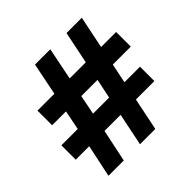

<svg xmlns="http://www.w3.org/2000/svg" viewBox="-177 -864 1029 1029"><g transform="rotate(-45 337.5 -350.0)"><path d="M121 -185H19V-294H143L165 -405H60V-516H188L225 -700H341L304 -516H426L464 -700H580L542 -516H656V-405H520L497 -294H615V-185H475L437 0H321L359 -185H237L198 0H82ZM381 -294 404 -405H281L259 -294Z"/></g></svg>

Font: Haskoy Bold
Style: Regular
Weight: 700
Designer: Ertekin Erdin
Foundry: Ertekin Erdin
Version: Version 1.500; ttfautohint (v1.8.3)